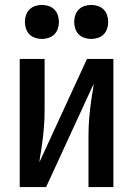

<svg xmlns="http://www.w3.org/2000/svg" viewBox="-20 -759 540 779"><path d="M60 0V-520H161V-312Q161 -276 158 -240Q155 -204 150 -169L146 -143Q144 -133 142.5 -122.5Q141 -112 140 -101L333 -520H440V0H339V-208Q339 -244 342 -280Q345 -316 350 -351L354 -377Q356 -387 357.5 -397.5Q359 -408 360 -419L167 0ZM350 -601Q336 -601 322.5 -605.5Q309 -610 299.5 -619.5Q290 -629 285.5 -642.5Q281 -656 281 -670Q281 -684 285.5 -697.5Q290 -711 299.5 -720.5Q309 -730 322.5 -734.5Q336 -739 350 -739Q364 -739 377.5 -734.5Q391 -730 400.5 -720.5Q410 -711 414.5 -697.5Q419 -684 419 -670Q419 -656 414.5 -642.5Q410 -629 400.5 -619.5Q391 -610 377.5 -605.5Q364 -601 350 -601ZM150 -601Q136 -601 122.5 -605.5Q109 -610 99.5 -619.5Q90 -629 85.5 -642.5Q81 -656 81 -670Q81 -684 85.5 -697.5Q90 -711 99.5 -720.5Q109 -730 122.5 -734.5Q136 -739 150 -739Q164 -739 177.5 -734.5Q191 -730 200.5 -720.5Q210 -711 214.5 -697.5Q219 -684 219 -670Q219 -656 214.5 -642.5Q210 -629 200.5 -619.5Q191 -610 177.5 -605.5Q164 -601 150 -601Z"/></svg>

Font: Iosevka Curly Semibold
Style: Regular
Weight: 600
Monospace: yes
Designer: Belleve Invis
Foundry: Belleve Invis
Version: Version 22.1.2; ttfautohint (v1.8.4)